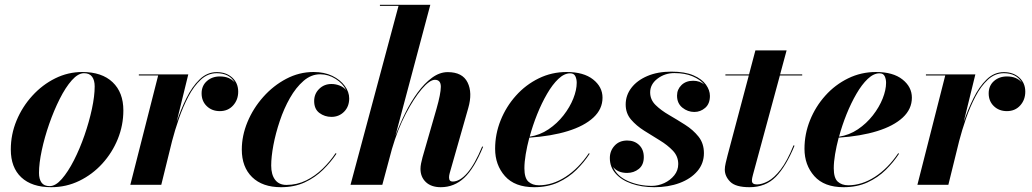

<svg xmlns="http://www.w3.org/2000/svg" viewBox="-20 -770 4302 800"><path d="M193.5 10Q112.5 10 68.8 -31Q25 -72 25 -147Q25 -210 49 -267.8Q73 -325.5 114.8 -371.2Q156.5 -417 210 -443.5Q263.5 -470 323 -470Q404.5 -470 449.2 -427.5Q494 -385 494 -310Q494 -248 470.8 -190.8Q447.5 -133.5 406.2 -88.2Q365 -43 310.5 -16.5Q256 10 193.5 10ZM187 5.5Q211.5 5.5 237.5 -24.2Q263.5 -54 288 -102Q312.5 -150 332 -206.2Q351.5 -262.5 363 -316.2Q374.5 -370 374.5 -410Q374.5 -435.5 363.8 -450.2Q353 -465 330 -465Q305.5 -465 279.2 -435.5Q253 -406 228.8 -357.8Q204.5 -309.5 185 -253.5Q165.5 -197.5 154 -143.5Q142.5 -89.5 142.5 -49.5Q142.5 -24 153 -9.2Q163.5 5.5 187 5.5Z M639 -455.5H558.5V-460H764.5L716 -262Q733.5 -314 757 -361.5Q780.5 -409 811.8 -439.2Q843 -469.5 883 -469.5Q922.5 -469.5 947.5 -446.8Q972.5 -424 972.5 -388Q972.5 -354 951.2 -330.5Q930 -307 896 -307Q863 -307 841.5 -327.8Q820 -348.5 820 -381Q820 -412.5 841.8 -432Q863.5 -451.5 896.5 -451.5Q937 -451.5 958 -426Q936 -465 883 -465Q846 -465 816.8 -438Q787.5 -411 765 -368Q742.5 -325 725.5 -276Q708.5 -227 697 -182.5L652 0H523Z M1382 -129.5Q1358.5 -94.5 1326 -62.5Q1293.5 -30.5 1250 -10.2Q1206.5 10 1151 10Q1073.5 10 1030.5 -32Q987.5 -74 987.5 -147Q987.5 -204.5 1011.2 -261.8Q1035 -319 1076.8 -366Q1118.5 -413 1172.5 -441.5Q1226.5 -470 1286.5 -470Q1331.5 -470 1364.8 -453.8Q1398 -437.5 1416.5 -412.2Q1435 -387 1435 -360Q1435 -326 1413.8 -304.5Q1392.5 -283 1361 -283Q1333 -283 1311 -299.2Q1289 -315.5 1289 -349Q1289 -379 1309.8 -399.5Q1330.5 -420 1361 -420Q1378.5 -420 1395.2 -413.5Q1412 -407 1422.5 -394Q1409 -422 1378.5 -441.2Q1348 -460.5 1314 -460.5Q1276.5 -460.5 1244.8 -433Q1213 -405.5 1188 -361.5Q1163 -317.5 1145.8 -266Q1128.5 -214.5 1119.2 -165.5Q1110 -116.5 1110 -80Q1110 -42.5 1126.2 -21Q1142.5 0.5 1173.5 0.5Q1217.5 0.5 1255.5 -18.2Q1293.5 -37 1324.5 -67.2Q1355.5 -97.5 1378.5 -132Z M1799 -317.5Q1816.5 -379 1816.8 -408.2Q1817 -437.5 1792 -437.5Q1770.5 -437.5 1737.5 -399Q1704.5 -360.5 1670.5 -295.2Q1636.5 -230 1613 -149L1573 0H1440.5L1640.5 -745.5H1563V-750H1773L1627.5 -204Q1645 -251.5 1668.5 -298.8Q1692 -346 1720.2 -384.5Q1748.5 -423 1780.2 -446.2Q1812 -469.5 1845.5 -469.5Q1907 -469.5 1928.2 -426.5Q1949.5 -383.5 1931 -319.5L1854 -49.5Q1851 -39 1851 -31Q1851 -13.5 1866 -13.5Q1896 -13.5 1927.2 -49.5Q1958.5 -85.5 1989 -159.5L1993 -158.5Q1956 -68 1914.2 -29Q1872.5 10 1816.5 10Q1777 10 1754.5 -11.2Q1732 -32.5 1732 -66.5Q1732 -76.5 1734.5 -89.2Q1737 -102 1740.5 -114.5Z M2165 -69Q2165 -28 2181.8 -13Q2198.5 2 2225.5 2Q2282 2 2336.5 -33.2Q2391 -68.5 2433.5 -131.5L2437 -129.5Q2414 -94 2381.5 -62Q2349 -30 2305.5 -10Q2262 10 2206 10Q2125 10 2084 -36.2Q2043 -82.5 2043 -150Q2043 -211.5 2066 -268.8Q2089 -326 2129.8 -371.5Q2170.5 -417 2224.8 -443.5Q2279 -470 2341 -470Q2412 -470 2451.2 -439Q2490.5 -408 2490.5 -363Q2490.5 -315.5 2452.5 -280.2Q2414.5 -245 2346 -223.8Q2277.5 -202.5 2185.5 -196.5Q2176 -160.5 2170.5 -127.5Q2165 -94.5 2165 -69ZM2355.5 -464.5Q2331 -464.5 2306.5 -441.2Q2282 -418 2259.5 -379.2Q2237 -340.5 2218.2 -293.8Q2199.5 -247 2187 -200.5Q2229.5 -207 2265.5 -231.2Q2301.5 -255.5 2328 -289.5Q2354.5 -323.5 2368.8 -359.5Q2383 -395.5 2383 -425Q2383 -440.5 2377.2 -452.5Q2371.5 -464.5 2355.5 -464.5Z M2913 -132Q2913 -89 2885.8 -57Q2858.5 -25 2811.8 -7.5Q2765 10 2706.5 10Q2653.5 10 2611.5 -4.8Q2569.5 -19.5 2545.2 -46.8Q2521 -74 2521 -111.5Q2521 -141.5 2540.8 -163Q2560.5 -184.5 2593.5 -184.5Q2623.5 -184.5 2643 -165.8Q2662.5 -147 2662.5 -115.5Q2662.5 -83 2641.8 -66.2Q2621 -49.5 2593 -49.5Q2554 -49.5 2534.5 -74.5Q2550.5 -36 2596.2 -15.8Q2642 4.5 2696 4.5Q2722.5 4.5 2747.8 -7.2Q2773 -19 2789.5 -39.5Q2806 -60 2806 -86.5Q2806 -118.5 2783.8 -142Q2761.5 -165.5 2729 -185.2Q2696.5 -205 2664 -225.5Q2631.5 -246 2609.2 -272Q2587 -298 2587 -334.5Q2587 -373 2610.8 -404Q2634.5 -435 2677.2 -453.2Q2720 -471.5 2777.5 -471.5Q2834 -471.5 2869.5 -456Q2905 -440.5 2921.5 -417.2Q2938 -394 2938 -370.5Q2938 -337.5 2918.2 -320.5Q2898.5 -303.5 2873 -303.5Q2845.5 -303.5 2823.2 -321.5Q2801 -339.5 2801 -371.5Q2801 -397.5 2819.5 -415.5Q2838 -433.5 2868 -433.5Q2895.5 -433.5 2914.5 -418Q2897.5 -438.5 2865.8 -452Q2834 -465.5 2790 -465.5Q2750 -465.5 2719.5 -442.2Q2689 -419 2689 -385Q2689 -354.5 2711.8 -332.2Q2734.5 -310 2767.8 -290.8Q2801 -271.5 2834.5 -250.2Q2868 -229 2890.5 -200.8Q2913 -172.5 2913 -132Z M3290.5 -163Q3255 -76.5 3212.5 -33.2Q3170 10 3103 10Q3045 10 3022.5 -12.8Q3000 -35.5 3000 -63.5Q3000 -75 3003.8 -91.2Q3007.5 -107.5 3011.5 -122.5L3100 -455.5H3002.5V-460H3101L3127.5 -560H3257.5L3230.5 -460H3322.5V-455.5H3229.5L3117.5 -42.5Q3116 -37 3114.5 -30.2Q3113 -23.5 3113 -17Q3113 -1.5 3134 -1.5Q3154.5 -1.5 3180 -15Q3205.5 -28.5 3232.8 -63.8Q3260 -99 3286.5 -164.5Z M3454 -69Q3454 -28 3470.8 -13Q3487.5 2 3514.5 2Q3571 2 3625.5 -33.2Q3680 -68.5 3722.5 -131.5L3726 -129.5Q3703 -94 3670.5 -62Q3638 -30 3594.5 -10Q3551 10 3495 10Q3414 10 3373 -36.2Q3332 -82.5 3332 -150Q3332 -211.5 3355 -268.8Q3378 -326 3418.8 -371.5Q3459.5 -417 3513.8 -443.5Q3568 -470 3630 -470Q3701 -470 3740.2 -439Q3779.5 -408 3779.5 -363Q3779.5 -315.5 3741.5 -280.2Q3703.5 -245 3635 -223.8Q3566.5 -202.5 3474.5 -196.5Q3465 -160.5 3459.5 -127.5Q3454 -94.5 3454 -69ZM3644.5 -464.5Q3620 -464.5 3595.5 -441.2Q3571 -418 3548.5 -379.2Q3526 -340.5 3507.2 -293.8Q3488.5 -247 3476 -200.5Q3518.5 -207 3554.5 -231.2Q3590.5 -255.5 3617 -289.5Q3643.5 -323.5 3657.8 -359.5Q3672 -395.5 3672 -425Q3672 -440.5 3666.2 -452.5Q3660.5 -464.5 3644.5 -464.5Z M3918.5 -455.5H3838V-460H4044L3995.5 -262Q4013 -314 4036.5 -361.5Q4060 -409 4091.2 -439.2Q4122.5 -469.5 4162.5 -469.5Q4202 -469.5 4227 -446.8Q4252 -424 4252 -388Q4252 -354 4230.8 -330.5Q4209.5 -307 4175.5 -307Q4142.5 -307 4121 -327.8Q4099.5 -348.5 4099.5 -381Q4099.5 -412.5 4121.2 -432Q4143 -451.5 4176 -451.5Q4216.5 -451.5 4237.5 -426Q4215.5 -465 4162.5 -465Q4125.5 -465 4096.2 -438Q4067 -411 4044.5 -368Q4022 -325 4005 -276Q3988 -227 3976.5 -182.5L3931.5 0H3802.5Z"/></svg>

Font: Bodoni* 36pt
Style: Bold Italic
Weight: 700
Italic angle: -13°
Version: Version 2.3